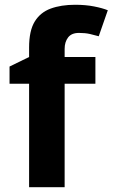

<svg xmlns="http://www.w3.org/2000/svg" viewBox="-20 -785 472 805"><path d="M380 -434H251V0H102V-434H20V-506L102 -546V-586Q102 -656 125.5 -694.5Q149 -733 192.5 -749Q236 -765 295 -765Q339 -765 374.5 -758Q410 -751 432 -742L394 -633Q377 -638 357 -642.5Q337 -647 311 -647Q280 -647 265.5 -628Q251 -609 251 -580V-546H380Z"/></svg>

Font: Noto Sans Cham
Style: Bold
Weight: 700
Version: Version 2.002